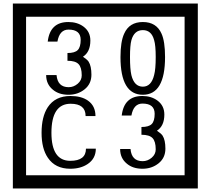

<svg xmlns="http://www.w3.org/2000/svg" viewBox="-20 -980 1195 1090"><path d="M1103 90H53V-960H1103ZM1028 15V-885H128V15ZM499 -556Q499 -504 460.5 -473Q422 -442 369 -442Q314 -442 280 -471Q242 -502 242 -554H301Q307 -485 370 -485Q398 -485 421 -504.5Q444 -524 444 -552Q444 -597 426 -616Q408 -635 363 -635V-679Q405 -679 421.5 -696Q438 -713 438 -754Q438 -812 369 -812Q318 -812 306 -744H251Q264 -855 368 -855Q419 -855 454 -829Q493 -800 493 -750Q493 -685 451 -658Q475 -642 483 -630Q499 -605 499 -556ZM917 -656Q917 -442 791 -442Q664 -442 664 -656Q664 -744 685 -789Q714 -855 791 -855Q868 -855 897 -789Q917 -745 917 -656ZM864 -656Q864 -723 855 -752Q840 -809 791 -809Q742 -809 726 -752Q718 -723 718 -656Q718 -587 726 -553Q742 -488 791 -488Q839 -488 855 -554Q864 -587 864 -656ZM524 -136Q524 -80 478 -49Q438 -22 379 -22Q294 -22 252 -84Q216 -136 216 -226Q216 -317 251 -371Q293 -435 380 -435Q442 -435 479 -409Q522 -379 522 -321H466Q466 -391 381 -391Q272 -391 272 -226Q272 -67 379 -67Q468 -67 468 -136ZM919 -136Q919 -84 880.5 -53Q842 -22 789 -22Q734 -22 700 -51Q662 -82 662 -134H721Q727 -65 790 -65Q818 -65 841 -84.5Q864 -104 864 -132Q864 -177 846 -196Q828 -215 783 -215V-259Q825 -259 841.5 -276Q858 -293 858 -334Q858 -392 789 -392Q738 -392 726 -324H671Q684 -435 788 -435Q839 -435 874 -409Q913 -380 913 -330Q913 -265 871 -238Q895 -222 903 -210Q919 -185 919 -136Z"/></svg>

Font: Unicode BMP Fallback SIL
Style: Regular
Weight: 400
Foundry: NRSI, SIL International
Version: Version 5.1 Based on Unicode 5.1